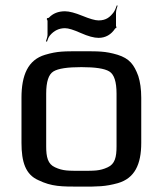

<svg xmlns="http://www.w3.org/2000/svg" viewBox="-20 -685 608 715"><path d="M506 -321C506 -353 502 -380 495 -402C479 -445 462 -467 418 -481C371 -495 346 -494 283 -494C220 -494 195 -495 148 -481C84 -462 60 -405 60 -321V-153C60 -82 75 -35 123 -14C173 10 207 10 283 10C344 10 372 10 419 -3C481 -21 506 -72 506 -153V-321ZM414 -140C414 -100 408 -74 381 -62C351 -48 330 -49 283 -49C236 -49 215 -48 185 -62C158 -74 152 -100 152 -140V-336C152 -381 161 -408 179 -419C197 -430 232 -435 283 -435C334 -435 369 -430 387 -419C405 -408 414 -381 414 -336V-140ZM347 -609C334 -609 314 -615 287 -626C260 -637 238 -643 222 -643C197 -643 177 -635 162 -619C160 -618 157 -617 156 -618L154 -614C155 -613 157 -609 157 -607V-556C157 -548 153 -537 151 -531L155 -530C157 -536 160 -546 166 -553C181 -571 200 -580 222 -580C235 -580 254 -574 281 -562C308 -550 330 -544 347 -544C373 -544 394 -556 409 -579C410 -580 412 -581 412 -580L414 -584C414 -584 412 -587 412 -588V-637C412 -647 416 -657 418 -664L415 -665C412 -658 409 -647 403 -639C390 -622 376 -609 347 -609Z"/></svg>

Font: Gamestation Storm
Style: Regular
Weight: 400
Designer: Jonas Hecksher
Foundry: Jonas Hecksher, Playtypeª, e-types AS
Version: Version 1.003